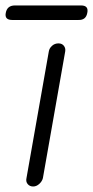

<svg xmlns="http://www.w3.org/2000/svg" viewBox="-59 -677 338 697"><path d="M96.7 -30.3Q93.8 -18.6 83.5 -9.3Q73.2 0 61.5 0Q48.8 0 41.5 -8.8Q34.2 -17.6 37.1 -30.3L118.2 -490.2Q120.1 -502 129.9 -510.7Q139.6 -519.5 153.3 -519.5Q166 -519.5 172.9 -510.7Q179.7 -502 177.7 -490.2ZM-14.6 -604.5Q-43 -604.5 -38.1 -629.9Q-33.2 -657.2 -4.9 -657.2H235.4Q263.7 -657.2 257.8 -629.9Q252.9 -603.5 225.6 -604.5Z"/></svg>

Font: Quicksand
Style: Italic
Weight: 400
Designer: Andrew Paglinawan
Foundry: Andrew Paglinawan
Version: Version 3.006